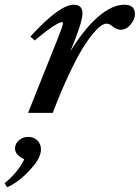

<svg xmlns="http://www.w3.org/2000/svg" viewBox="-90 -478 592 813"><path d="M28.8 0 149.4 -301.8Q176.8 -369.1 176.8 -380.4Q176.8 -384.3 171.9 -384.3Q166.5 -384.3 153.1 -377.4Q139.6 -370.6 114 -352.1Q88.4 -333.5 57.1 -306.6L38.6 -323.2Q162.1 -458 221.7 -458Q259.3 -458 259.3 -420.9Q259.3 -390.6 226.1 -306.2L208 -260.7Q265.6 -354.5 324.7 -406.2Q383.8 -458 437 -458Q481.4 -458 481.4 -418Q481.4 -396.5 463.1 -374.3Q444.8 -352.1 420.9 -352.1Q404.3 -352.1 383.3 -368.7Q372.1 -377.9 360.8 -377.9Q351.6 -377.9 338.1 -369.1Q324.7 -360.4 303 -334.5Q281.2 -308.6 257.1 -268.8Q232.9 -229 200.2 -159.2Q167.5 -89.4 133.3 0ZM-60.1 314.9 -70.3 297.9Q-11.2 248.5 12.7 196.3Q-26.4 178.2 -26.4 150.9Q-26.4 130.4 -9.8 116Q6.8 101.6 29.8 101.6Q53.2 101.6 68.4 116.9Q83.5 132.3 83.5 154.3Q83.5 191.9 38.6 239.3Q18.1 263.2 -9.8 284.7Q-37.6 306.2 -60.1 314.9Z"/></svg>

Font: Elstob 8pt SemiBold
Style: Italic
Weight: 600
Italic angle: -20°
Designer: Peter S. Baker
Version: Version 1.015